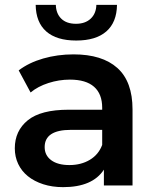

<svg xmlns="http://www.w3.org/2000/svg" viewBox="-20 -764 637 791"><path d="M526 -313V0H408V-65Q361 7 240 7Q195 7 158 -5Q121 -17 95 -38Q69 -59 55 -88.5Q41 -118 41 -153Q41 -225 94.5 -268.5Q148 -312 263 -312H401V-320Q401 -377 367.5 -406.5Q334 -436 268 -436Q223 -436 179.5 -422Q136 -408 106 -383L57 -474Q99 -506 158 -523Q217 -540 283 -540Q401 -540 463.5 -484Q526 -428 526 -313ZM401 -167V-229H272Q164 -229 164 -158Q164 -124 191 -104Q218 -84 266 -84Q314 -84 350 -105.5Q386 -127 401 -167ZM127 -744H210Q211 -708 232.5 -687Q254 -666 293 -666Q331 -666 353.5 -687Q376 -708 377 -744H462Q461 -672 418 -634.5Q375 -597 294 -597Q213 -597 170.5 -634.5Q128 -672 127 -744Z"/></svg>

Font: CMG Sans SemiBold
Style: Regular
Weight: 600
Designer: Julieta Ulanovsky
Foundry: Julieta Ulanovsky
Version: Version 7.200